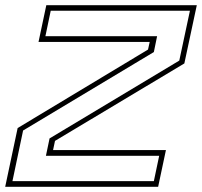

<svg xmlns="http://www.w3.org/2000/svg" viewBox="-34 -720 778 740"><path d="M-14 0 34 -226.5 536.5 -529 543 -558.5H114.5L144.5 -700H724.5L676.5 -475.5L178 -177L170.5 -141.5H605.5L575.5 0ZM14 -22H559L579.5 -119.5H143L157 -186.5L657 -486.5L698 -678.5H161.5L141 -580.5H571.5L559 -519.5L55 -217Z"/></svg>

Font: Tourney Expanded ExtraLight
Style: Italic
Weight: 200
Width: 7
Italic angle: -12°
Designer: Tyler Finck
Foundry: Etcetera Type Co
Version: Version 1.010; ttfautohint (v1.8.3)